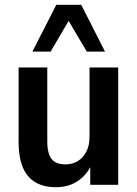

<svg xmlns="http://www.w3.org/2000/svg" viewBox="-20 -770 572 800"><path d="M213.5 10Q162.5 10 127.5 -10.5Q92.5 -31 75 -73Q57.5 -115 57.5 -176.5V-489H177V-180.5Q177 -146 185.5 -124.5Q194 -103 210.8 -94Q227.5 -85 252.5 -85Q281.5 -85 304 -98.8Q326.5 -112.5 339.8 -138.2Q353 -164 353 -199V-489H472.5V0H356V-96.5H366.5Q348 -47 308.2 -18.5Q268.5 10 213.5 10ZM115 -555 214.5 -750H318.5L417.5 -555H341.5L266 -683L191 -555Z"/></svg>

Font: Nunito Sans 12pt ExtraLight SemiCondensed
Style: Regular
Weight: 200
Width: 4
Version: Version 3.101;gftools[0.9.27]